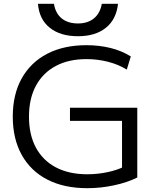

<svg xmlns="http://www.w3.org/2000/svg" viewBox="-20 -977 820 1007"><path d="M438 10Q316 10 228.5 -35Q141 -80 94 -164.5Q47 -249 47 -365Q47 -482 94 -566Q141 -650 227.5 -695Q314 -740 434 -740Q500 -740 559 -725.5Q618 -711 666 -681L645 -612Q601 -639 546.5 -653Q492 -667 434 -667Q340 -667 272.5 -631Q205 -595 168.5 -527.5Q132 -460 132 -365Q132 -270 168.5 -202.5Q205 -135 273.5 -99Q342 -63 438 -63Q491 -63 543.5 -74Q596 -85 635 -105L620 -74V-343H347V-412H700V-46Q648 -20 578 -5Q508 10 438 10ZM389 -787Q297 -787 241.5 -831Q186 -875 179 -957H263Q271 -907 303.5 -880.5Q336 -854 389 -854Q440 -854 472.5 -880.5Q505 -907 514 -957H599Q590 -875 535 -831Q480 -787 389 -787Z"/></svg>

Font: M PLUS 1
Style: Regular
Weight: 400
Designer: Coji Morishita
Foundry: UNDERFOREST DESIGN
Version: Version 1.001